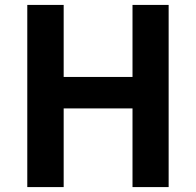

<svg xmlns="http://www.w3.org/2000/svg" viewBox="-20 -761 797 781"><path d="M666 -370V-741H519V-448H239V-741H91V0H239V-320H379H519V0H666Z"/></svg>

Font: GenSekiGothic2 TW B
Style: Regular
Weight: 700
Version: Version 2.100;PS 2.1;hotconv 16.6.51;makeotf.lib2.5.65220 DE